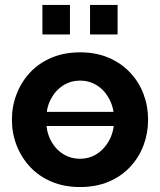

<svg xmlns="http://www.w3.org/2000/svg" viewBox="-20 -744 645 774"><path d="M113 -236V-293H524V-236ZM28 -261Q28 -316 47 -365Q66 -414 101.5 -452Q137 -490 188 -511.5Q239 -533 303 -533Q367 -533 417.5 -511.5Q468 -490 504 -452Q540 -414 558.5 -365Q577 -316 577 -261Q577 -207 558.5 -158Q540 -109 504.5 -71Q469 -33 418 -11.5Q367 10 303 10Q239 10 188 -11.5Q137 -33 101.5 -71Q66 -109 47 -158Q28 -207 28 -261ZM303 -104Q341 -104 372 -124.5Q403 -145 421.5 -180.5Q440 -216 440 -262Q440 -307 421.5 -343Q403 -379 372 -399Q341 -419 303 -419Q264 -419 233 -398.5Q202 -378 184 -342.5Q166 -307 166 -261Q166 -215 184 -179.5Q202 -144 233 -124Q264 -104 303 -104ZM151 -605V-724H262V-605ZM343 -724H454V-605H343Z"/></svg>

Font: YasnoRaleway
Style: Bold
Weight: 700
Designer: Matt McInerney, Pablo Impallari, Rodrigo Fuenzalida
Foundry: Matt McInerney, Pablo Impallari, Rodrigo Fuenzalida
Version: Version 4.026